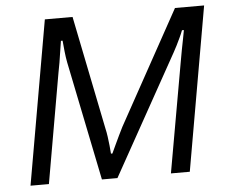

<svg xmlns="http://www.w3.org/2000/svg" viewBox="-50 -743 949 801"><g transform="rotate(-5 424.5 -343.0)"><path d="M46 0 166 -686H282L378 -211Q382 -194 384.5 -175.5Q387 -157 389 -138.5Q391 -120 392 -104H398Q406 -121 414.5 -139.5Q423 -158 432 -176.5Q441 -195 449 -211L711 -686H833L713 0H634L715 -458Q719 -482 724 -508Q729 -534 733.5 -556.5Q738 -579 740 -591H732Q726 -575 718.5 -559.5Q711 -544 704 -529.5Q697 -515 690 -503L410 0H345L243 -500Q239 -521 236.5 -544.5Q234 -568 232 -591H225Q222 -574 218.5 -549.5Q215 -525 211 -501Q207 -477 203 -458L123 0Z"/></g></svg>

Font: Archivo SemiBold Light
Style: Italic
Weight: 300
Italic angle: -10°
Version: Version 2.001